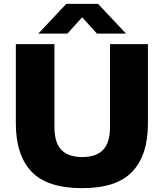

<svg xmlns="http://www.w3.org/2000/svg" viewBox="-20 -970 852 1000"><path d="M408 10Q226 10 144.2 -76Q62.5 -162 62.5 -327.5V-740H263.5V-309.5Q263.5 -226.5 299.8 -189.2Q336 -152 408 -152Q480.5 -152 516.8 -189.2Q553 -226.5 553 -309.5V-740H750.5V-327.5Q750.5 -162 669 -76Q587.5 10 408 10ZM179.5 -795 325.5 -950H490.5L636.5 -795H485L408 -880L331 -795Z"/></svg>

Font: Encode Sans SemiExpanded SemiExpanded ExtraBold
Style: Regular
Weight: 800
Width: 6
Designer: Multiple Designers
Foundry: Impallari Type
Version: Version 3.000; ttfautohint (v1.8.3) -l 8 -r 50 -G 200 -x 14 